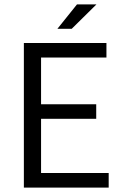

<svg xmlns="http://www.w3.org/2000/svg" viewBox="-20 -852 560 872"><path d="M88.4 0V-656.7H463.4V-590.8H166.5V-378.4H417V-312.5H166.5V-66.4H473.6V0ZM240.7 -721.2 329.6 -832H418L305.7 -721.2Z"/></svg>

Font: Varta Light
Style: Regular
Weight: 400
Version: Version 1.004